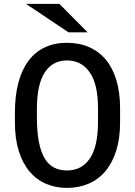

<svg xmlns="http://www.w3.org/2000/svg" viewBox="-20 -937 681 968"><path d="M585.4 -319.3Q585.4 -238.8 565.9 -177Q546.4 -115.2 511.2 -73.7Q476.1 -32.2 426.8 -11Q377.4 10.3 317.9 10.3Q258.8 10.3 210.4 -11Q162.1 -32.2 127.7 -73.7Q93.3 -115.2 74.2 -177Q55.2 -238.8 55.2 -319.3V-369.6Q55.2 -455.1 72.8 -520.5Q90.3 -585.9 123.8 -630.6Q157.2 -675.3 206.1 -698.2Q254.9 -721.2 317.4 -721.2Q379.9 -721.2 429.7 -699.2Q479.5 -677.2 514.2 -635.3Q548.8 -593.3 567.1 -531.5Q585.4 -469.7 585.4 -390.6ZM474.1 -391.6Q474.1 -512.2 432.4 -572.3Q390.6 -632.3 317.4 -632.3Q244.6 -632.3 205.3 -571.3Q166 -510.3 166 -387.2V-344.7Q166 -210.9 201.9 -144.3Q237.8 -77.6 317.9 -77.6Q392.1 -77.6 433.1 -138.2Q474.1 -198.7 474.1 -323.2ZM421.9 -773.9H325.7L110.8 -917.5H279.3Z"/></svg>

Font: Ufes Sans Medium
Style: Regular
Weight: 500
Designer: Ricardo Esteves & Filipe Motta
Foundry: ProDesignUfes - Ricardo Esteves, Filipe Motta (This is a derivative work, based on Roboto family, by Christian Robertson
Version: Version 2.0